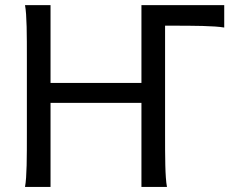

<svg xmlns="http://www.w3.org/2000/svg" viewBox="-20 -733 926 753"><path d="M627.4 -632.3H646.5C742.7 -632.3 820.3 -631.8 859.4 -625V-712.9H534.7V-407.7H178.2V-712.9H78.1C85.4 -673.8 85.4 -596.7 85.4 -500.5V-212.4C85.4 -116.2 85.4 -39.1 78.1 0H178.2V-329.6H534.7V0H634.8C627.4 -39.1 627.4 -116.2 627.4 -212.4Z"/></svg>

Font: Andika
Style: Regular
Weight: 400
Designer: Victor Gaultney, Annie Olsen, Julie Remington, Don Collingsworth, Eric Hays
Foundry: SIL International
Version: Version 1.000